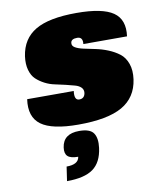

<svg xmlns="http://www.w3.org/2000/svg" viewBox="-86 -576 732 905"><g transform="rotate(-10 280.0 -123.5)"><path d="M325 -394Q296 -394 294 -375Q292 -361 306.5 -352.5Q321 -344 346 -338.5Q371 -333 401 -327Q431 -321 460.5 -309Q490 -297 513 -279.5Q536 -262 547.5 -230Q559 -198 553 -155Q541 -70 471 -30Q401 10 261 10Q135 10 83 -28Q31 -66 43 -150H266Q260 -106 285 -106Q310 -106 314 -132Q316 -148 305.5 -158.5Q295 -169 276.5 -174Q258 -179 234 -185Q210 -191 184.5 -196Q159 -201 136 -213Q113 -225 96 -241Q79 -257 71 -285.5Q63 -314 68 -351Q80 -433 145 -471.5Q210 -510 342 -510Q466 -510 517.5 -474.5Q569 -439 558 -360H349Q353 -394 325 -394ZM173 104Q182 40 258 40Q310 40 326.5 64.5Q343 89 337 135Q328 203 286.5 233Q245 263 161 263L171 195Q228 195 233 159Q197 159 183 146Q169 133 173 104Z"/></g></svg>

Font: Fivo Sans Modern ExtBlk
Style: Regular
Weight: 900
Designer: Alexander Slobzheninov
Foundry: Alexander Slobzheninov
Version: 1.0